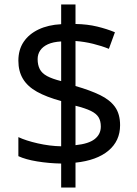

<svg xmlns="http://www.w3.org/2000/svg" viewBox="-20 -779 612 857"><path d="M253 -49Q198 -50 146 -58.5Q94 -67 62 -82V-167Q96 -151 149 -139Q202 -127 253 -126V-328Q187 -346 145 -369.5Q103 -393 82.5 -427Q62 -461 62 -508Q62 -557 85.5 -592Q109 -627 152 -647.5Q195 -668 253 -671V-759H317V-672Q370 -671 413.5 -660.5Q457 -650 493 -635L466 -561Q434 -574 395.5 -583.5Q357 -593 317 -596V-395Q383 -376 427 -354.5Q471 -333 493.5 -301.5Q516 -270 516 -220Q516 -150 464 -106.5Q412 -63 317 -53V58H253ZM317 -131Q376 -137 403 -158.5Q430 -180 430 -214Q430 -239 420 -255.5Q410 -272 385.5 -284Q361 -296 317 -307ZM253 -594Q217 -592 194 -581.5Q171 -571 159.5 -554Q148 -537 148 -515Q148 -489 157.5 -470.5Q167 -452 190 -439.5Q213 -427 253 -417Z"/></svg>

Font: ltelugu25
Style: Book
Weight: 400
Designer: Jelle Bosma - Monotype Design Team
Foundry: Monotype Imaging Inc.
Version: Version 2.003